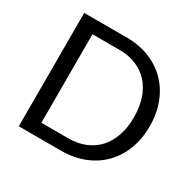

<svg xmlns="http://www.w3.org/2000/svg" viewBox="-156 -884 1065 1051"><g transform="rotate(30 376.5 -358.0)"><path d="M708 -358Q708 -277.5 682.5 -211.5Q657 -145.5 610.5 -98.5Q564 -51.5 499 -25.8Q434 0 355 0H87V-716.5H355Q434 -716.5 499 -690.8Q564 -665 610.5 -617.8Q657 -570.5 682.5 -504.5Q708 -438.5 708 -358ZM608.5 -358Q608.5 -424 590.5 -476Q572.5 -528 539.5 -564Q506.5 -600 459.5 -619Q412.5 -638 355 -638H184.5V-78.5H355Q412.5 -78.5 459.5 -97.5Q506.5 -116.5 539.5 -152.2Q572.5 -188 590.5 -240Q608.5 -292 608.5 -358Z"/></g></svg>

Font: Lato TR
Style: Regular
Weight: 400
Designer: Lukasz Dziedzic
Foundry: tyPoland Lukasz Dziedzic
Version: Version 1.104 2013